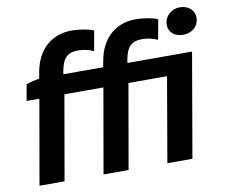

<svg xmlns="http://www.w3.org/2000/svg" viewBox="-80 -837 1098 936"><g transform="rotate(-10 469.0 -369.0)"><path d="M66 -498 52 -418H115L42 0H166L239 -418H432L359 0H483L556 -418H747L675 0H799L888 -515H568L570 -528C581 -593 606 -617 658 -617C686 -617 712 -611 735 -600L753 -699C726 -711 679 -718 644 -718C544 -718 473 -654 454 -547L448 -515H251L253 -528C264 -593 289 -617 341 -617C369 -617 395 -611 418 -600L436 -699C409 -711 362 -718 327 -718C227 -718 156 -654 137 -547L131 -514C109 -511 85 -505 66 -498ZM860 -603C903 -603 938 -631 938 -675C938 -710 910 -738 866 -738C824 -738 789 -707 789 -664C789 -628 818 -603 860 -603Z"/></g></svg>

Font: Fixel Display SemiBold
Style: Italic
Weight: 600
Italic angle: -10°
Designer: AlfaBravo + MacPaw
Foundry: Kyrylo Tkachov, Marchela Mozhyna, Serhii Makarenko, Maria Weinstein, Zakhar Kryvoshyya
Version: Version 1.210;Glyphs 3.2 (3217)